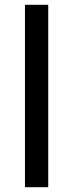

<svg xmlns="http://www.w3.org/2000/svg" viewBox="-20 -780 305 800"><path d="M181 0H84V-760H181Z"/></svg>

Font: Noto Sans Kayah Li Medium
Style: Regular
Weight: 500
Designer: Monotype Design Team, Sérgio Martins
Foundry: Monotype Imaging Inc.
Version: Version 2.002; ttfautohint (v1.8.4.7-5d5b)